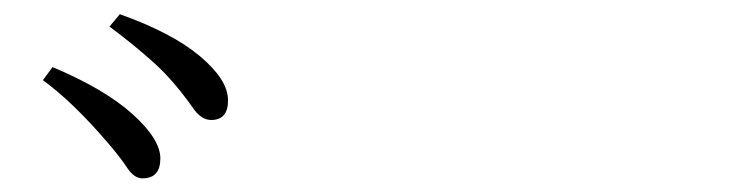

<svg xmlns="http://www.w3.org/2000/svg" viewBox="-20 -862 1040 273"><path d="M41 -748 54.7 -766.6Q128.9 -735.4 168.5 -699.7Q208 -664.1 208 -636.7Q208 -608.4 182.6 -608.4Q170.9 -608.4 161.1 -623Q151.4 -637.7 134.8 -657.2Q84 -716.8 41 -748ZM135.7 -824.2 150.4 -841.8Q224.6 -815.4 264.2 -782.2Q303.7 -749 304.2 -720.2Q304.7 -691.4 280.3 -691.4Q267.6 -691.4 256.8 -705.1Q227.5 -747.1 198.7 -772.9Q169.9 -798.8 135.7 -824.2Z"/></svg>

Font: GenEi Koburi Mincho v6
Style: Regular
Weight: 400
Designer: o_tamon (Modified)
Foundry: o_tamon / Adobe Systems Incorporated
Version: Version 6.1